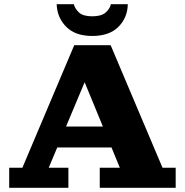

<svg xmlns="http://www.w3.org/2000/svg" viewBox="-20 -898 883 918"><path d="M24 0V-96H87L335 -682H509L757 -96H820V0H457V-96H553L355 -577H415L213 -96H307V0ZM229 -193V-293H546V-193ZM421 -726Q340 -726 296.5 -770Q253 -814 251 -878H333Q338 -857 357.5 -838.5Q377 -820 421 -820Q465 -820 485.5 -838.5Q506 -857 510 -878H591Q590 -814 546.5 -770Q503 -726 421 -726Z"/></svg>

Font: Montagu Slab 24pt
Style: Bold
Weight: 700
Designer: Florian Karsten
Foundry: Florian Karsten
Version: Version 1.000